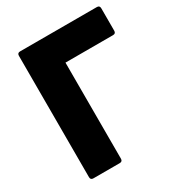

<svg xmlns="http://www.w3.org/2000/svg" viewBox="-190 -898 993 1066"><g transform="rotate(-30 306.5 -365.0)"><path d="M79 24V-754Q79 -772 97 -772H589Q607 -772 607 -754V-610Q607 -592 589 -592H284V24Q284 42 266 42H97Q79 42 79 24Z"/></g></svg>

Font: LINE Seed JP_TTF ExtraBold
Style: Regular
Weight: 800
Designer: LY Corporation & Fontrix & Fontworks
Version: Version 1.015